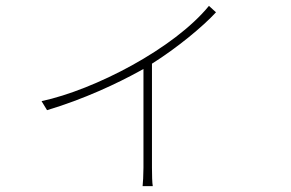

<svg xmlns="http://www.w3.org/2000/svg" viewBox="-20 -573 996 657"><path d="M695 -552.9C576 -407 304.3 -266 122.2 -226.9L141 -196C268.1 -234 382.1 -288 458.1 -329.9L470.9 -337V1.1C470.9 25.2 469.1 54 468 63.9H502.8C500.7 54 500 25.2 500 1.1V-355.1C585.9 -409.1 674 -481.9 719.1 -530.9Z"/></svg>

Font: Karasuma Gothic
Style: Thin
Weight: 200
Designer: Rasmus Andersson / Ryoko Ishizuka
Foundry: rsms
Version: Version 1.00